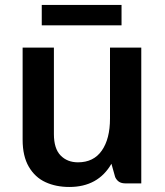

<svg xmlns="http://www.w3.org/2000/svg" viewBox="-20 -744 669 779"><path d="M553.2 -550.8V0H488.3Q473.6 0 463.6 -6.1Q453.6 -12.2 447.3 -25.4L432.1 -79.6Q377.9 14.6 261.2 14.6Q207 14.6 164.6 -4.9Q122.1 -24.4 96.9 -67.4Q71.8 -110.4 71.8 -176.8V-550.8H198.7V-200.2Q198.7 -141.1 225.8 -113.3Q252.9 -85.4 296.4 -85.4Q359.9 -85.4 393.1 -133.1Q426.3 -180.7 426.3 -263.2V-550.8ZM473.1 -641.1V-724.1H149.4V-641.1Z"/></svg>

Font: Lycee Sans SemiBold
Style: Regular
Weight: 600
Designer: Justin Alvin
Foundry: Alkove Design
Version: Version 1.030